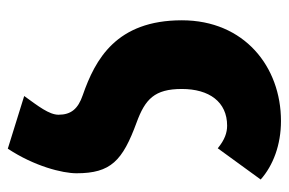

<svg xmlns="http://www.w3.org/2000/svg" viewBox="-144 -408 740 492"><g transform="rotate(90 226.0 -162.0)"><path d="M361 188C406 120 424 48 424 12C424 -76 392 -106 294 -142C234 -164 208 -188 208 -258C208 -328 241 -374 302 -374C320 -374 338 -368 360 -350L440 -460C404 -492 351 -512 290 -512C151 -512 32 -418 32 -258C32 -90 132 -36 224 -4C259 8 274 26 274 58C274 82 252 110 226 146Z"/></g></svg>

Font: Giro Sans Black
Style: Regular
Weight: 900
Designer: Paul D. Hunt
Foundry: Adobe Systems Incorporated
Version: Version 1.000;PS 1.0;hotconv 1.0.88;makeotf.lib2.5.647800